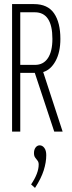

<svg xmlns="http://www.w3.org/2000/svg" viewBox="-20 -643 353 938"><path d="M39 0V-623H146Q213 -623 244 -578Q275 -533 275 -453Q275 -388 251.5 -345Q228 -302 191 -291L286 0H245L150 -287H79V0ZM79 -326H151Q192 -326 214 -359Q236 -392 236 -453Q236 -583 150 -583H79ZM151 275 132 258Q169 203 169 161Q169 149 163.5 142Q158 135 152 127Q146 119 146 105Q146 88 154 77.5Q162 67 174 67Q187 67 196.5 79.5Q206 92 206 115Q206 150 193.5 189.5Q181 229 151 275Z"/></svg>

Font: Inconsolata ExtraCondensed Light
Style: Regular
Weight: 300
Width: 2
Monospace: yes
Designer: Raph Levien, Cyreal, Brenton Simpson
Foundry: Raph Levien, Cyreal, Google
Version: Version 3.100; ttfautohint (v1.8.4.7-5d5b)